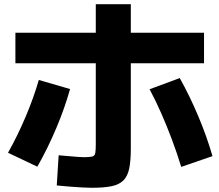

<svg xmlns="http://www.w3.org/2000/svg" viewBox="-20 -838 1040 910"><path d="M415 52Q397 52 369.5 50.5Q342 49 311 46.5Q280 44 249 41L258 -102Q283 -100 305.5 -98Q328 -96 347 -94.5Q366 -93 378 -93Q405 -93 417 -96Q429 -99 431.5 -112Q434 -125 434 -154V-818H600V-133Q600 -76 592.5 -39.5Q585 -3 565 17Q545 37 509 44.5Q473 52 415 52ZM18 -114Q63 -194 101 -283.5Q139 -373 164 -459L312 -416Q288 -329 247.5 -232.5Q207 -136 157 -48ZM839 -47Q820 -109 796 -173.5Q772 -238 744.5 -300.5Q717 -363 689 -415L832 -468Q880 -382 920.5 -285.5Q961 -189 987 -98ZM53 -538V-683H947V-538Z"/></svg>

Font: M PLUS 1 Thin ExtraBold
Style: Regular
Weight: 800
Version: Version 1.001